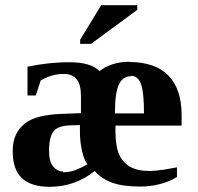

<svg xmlns="http://www.w3.org/2000/svg" viewBox="-20 -709 762 740"><path d="M482 -471 478 -470Q578 -470 629 -418Q680 -366 680 -265V-225H425V-199Q426 -142 440 -112Q453 -83 482 -66Q510 -50 557 -50Q576 -50 611 -55Q642 -60 662 -64V-27Q636 -10 598 0Q561 10 520 10Q454 10 412 -5Q371 -20 345 -50Q269 11 171 11Q101 11 65 -22Q29 -55 29 -126Q29 -164 41 -189Q53 -215 76 -233Q98 -251 136 -260Q176 -270 244 -271L292 -273V-339Q292 -383 276 -403Q260 -424 225 -424Q180 -424 137 -399L118 -341H86V-452Q174 -470 251 -469Q329 -469 364 -435Q409 -471 482 -471ZM224 -48 222 -45Q250 -45 272 -54Q297 -64 317 -76Q304 -92 296 -127Q288 -164 288 -202V-227L252 -226Q218 -225 201 -215Q184 -206 177 -185Q169 -163 169 -128Q169 -86 185 -67Q201 -48 224 -48ZM484 -417V-415Q453 -415 438 -383Q423 -352 423 -272H535Q535 -354 523 -386Q511 -417 484 -417ZM289 -540V-556L370 -689H509V-671L331 -540Z"/></svg>

Font: Libra Serif Modern
Style: Bold
Weight: 700
Designer: Stefan Peev, Context Ltd
Foundry: Ascender Corporation
Version: Version 1.000